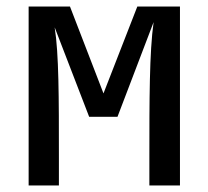

<svg xmlns="http://www.w3.org/2000/svg" viewBox="-20 -570 640 590"><path d="M68 0H161V-87C161 -272 161 -404 148 -486L254 -211H341L452 -502C439 -409 439 -262 439 -87V0H533V-550H402L298 -283L195 -550H68Z"/></svg>

Font: JetBrains Mono Medium
Style: Regular
Weight: 436
Monospace: yes
Designer: Philipp Nurullin, Konstantin Bulenkov
Foundry: JetBrains
Version: Version 2.305